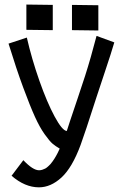

<svg xmlns="http://www.w3.org/2000/svg" viewBox="-20 -804 558 835"><path d="M94.7 -784.2 209.5 -782.7V-672.9L94.7 -674.3ZM293 -782.7 407.7 -781.2V-671.4L293 -672.9ZM81.5 -107.4Q123 -63.5 149.9 -63.5Q156.7 -63.5 163.8 -65.7Q170.9 -67.9 176.8 -71Q182.6 -74.2 188.7 -79.8Q194.8 -85.4 199.5 -90.3Q204.1 -95.2 209.2 -102.8Q214.4 -110.4 217.5 -115.2Q220.7 -120.1 225.1 -128.2Q229.5 -136.2 231.2 -139.6Q232.9 -143.1 236.1 -150.1Q239.3 -157.2 239.7 -157.7Q221.7 -168 208.7 -179Q195.8 -189.9 174.3 -220Q152.8 -250 132.1 -295.7Q111.3 -341.3 81.3 -422.4Q51.3 -503.4 17.1 -614.3L96.7 -640.6Q118.2 -546.9 151.4 -452.6Q184.6 -358.4 217.5 -297.4Q250.5 -236.3 270 -234.4H270.5Q272 -240.7 284.9 -278.8Q297.9 -316.9 317.6 -376Q337.4 -435.1 350.1 -474.1Q374.5 -550.3 399.9 -647.9L477.1 -619.6Q464.4 -575.7 435.8 -490.5Q407.2 -405.3 400.4 -383.8Q347.7 -219.7 330.6 -173.8Q293.9 -74.7 247.3 -32Q200.7 10.7 149.4 10.7Q88.4 10.7 30.3 -39.6Z"/></svg>

Font: Fantasque Sans Mono
Style: Regular
Weight: 400
Monospace: yes
Designer: Jany Belluz
Version: Version 1.8.0 ; ttfautohint (v1.8.2)